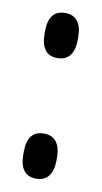

<svg xmlns="http://www.w3.org/2000/svg" viewBox="-63 -498 286 541"><g transform="rotate(10 80.0 -228.0)"><path d="M80 9Q55.5 9 44 -6.8Q32.5 -22.5 32.5 -51.5V-60Q32.5 -89 44 -104.5Q55.5 -120 80 -120Q103.5 -120 115.5 -104.5Q127.5 -89 127.5 -60V-51.5Q127.5 -22.5 115.5 -6.8Q103.5 9 80 9ZM80 -336Q55.5 -336 44 -351.8Q32.5 -367.5 32.5 -396.5V-405Q32.5 -434 44 -449.5Q55.5 -465 80 -465Q103.5 -465 115.5 -449.5Q127.5 -434 127.5 -405V-396.5Q127.5 -367.5 115.5 -351.8Q103.5 -336 80 -336Z"/></g></svg>

Font: Anek Tamil Condensed Medium
Style: Regular
Weight: 500
Width: 3
Designer: Aadarsh Rajan (Tamil), Yesha Goshar (Latin)
Foundry: Ek Type
Version: Version 1.003